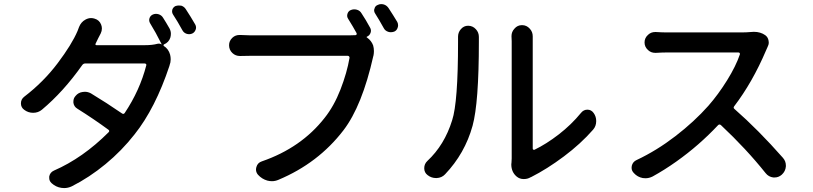

<svg xmlns="http://www.w3.org/2000/svg" viewBox="-20 -872 4040 954"><path d="M725.6 -756.8Q718.8 -768.6 722.7 -781.2Q726.6 -793.9 739.3 -799.8Q752.9 -805.7 767.6 -801.3Q782.2 -796.9 790 -784.2Q805.7 -759.8 822.3 -730.5Q829.1 -717.8 829.1 -704.1Q829.1 -694.3 826.2 -684.6Q818.4 -661.1 794.9 -651.4Q793 -650.4 792.5 -647.9Q792 -645.5 793.9 -643.6Q817.4 -628.9 825.2 -600.6Q828.1 -588.9 828.1 -577.1Q828.1 -561.5 822.3 -546.9V-545.9Q752 -334 648.4 -204.1Q585 -123 504.4 -56.6Q423.8 9.8 336.9 53.7Q318.4 62.5 298.8 62.5Q292 62.5 285.2 61.5Q257.8 57.6 236.3 38.1Q224.6 27.3 224.6 12.7Q224.6 8.8 224.6 4.9Q228.5 -15.6 248 -24.4Q391.6 -86.9 519.5 -214.8Q526.4 -221.7 518.6 -227.5Q445.3 -281.2 364.3 -332Q347.7 -341.8 344.7 -361.3Q344.7 -365.2 344.7 -368.2Q344.7 -383.8 355.5 -395.5Q369.1 -412.1 390.6 -415Q396.5 -416 401.4 -416Q417 -416 431.6 -408.2Q510.7 -360.4 585.9 -308.6Q593.8 -302.7 599.6 -310.5Q674.8 -422.9 707 -547.9Q708 -550.8 705.6 -553.7Q703.1 -556.6 699.2 -556.6H403.3Q394.5 -556.6 388.7 -548.8Q294.9 -416 188.5 -327.1Q169.9 -311.5 144.5 -311.5Q120.1 -311.5 100.6 -326.2Q84 -337.9 84 -358.4Q84 -378.9 100.6 -391.6Q196.3 -464.8 266.6 -558.1Q336.9 -651.4 365.2 -717.8Q369.1 -727.5 373 -738.3Q382.8 -762.7 404.3 -774.4Q418 -782.2 432.6 -782.2Q441.4 -782.2 450.2 -779.3Q473.6 -772.5 482.4 -750Q486.3 -740.2 486.3 -730.5Q486.3 -717.8 480.5 -706.1Q473.6 -693.4 467.8 -681.6Q461.9 -668 455.1 -655.3Q453.1 -652.3 454.6 -649.9Q456.1 -647.5 460 -647.5H699.2Q737.3 -647.5 761.7 -654.3Q773.4 -657.2 783.2 -651.4Q783.2 -652.3 783.2 -652.3Q752.9 -712.9 725.6 -756.8ZM839.8 -799.8Q835 -806.6 835 -815.4Q835 -819.3 835.9 -823.2Q839.8 -835.9 851.6 -841.8Q860.4 -844.7 868.2 -844.7Q875 -844.7 880.9 -843.8Q895.5 -838.9 903.3 -826.2Q927.7 -789.1 950.2 -750Q954.1 -743.2 954.1 -735.4Q954.1 -729.5 952.1 -724.6Q947.3 -710.9 934.6 -705.1Q926.8 -702.1 919.9 -702.1Q913.1 -702.1 907.2 -704.1Q892.6 -709 885.7 -722.7Q862.3 -765.6 839.8 -799.8Z M1818.4 -735.4Q1826.2 -722.7 1821.3 -709Q1816.4 -695.3 1802.7 -689.5Q1801.8 -689.5 1801.8 -688Q1801.8 -686.5 1802.7 -685.5L1804.7 -684.6Q1825.2 -669.9 1834 -646.5Q1837.9 -632.8 1837.9 -618.2Q1837.9 -607.4 1835.9 -596.7Q1835 -595.7 1835 -593.8Q1779.3 -345.7 1686.5 -224.6Q1561.5 -61.5 1363.3 21.5Q1347.7 28.3 1331.1 28.3Q1320.3 28.3 1308.6 25.4Q1281.2 17.6 1261.7 -3.9Q1252 -15.6 1252 -29.3Q1252 -35.2 1253.9 -42Q1259.8 -63.5 1281.2 -70.3Q1476.6 -137.7 1592.8 -286.1Q1639.6 -344.7 1671.9 -427.7Q1704.1 -510.7 1716.8 -585Q1716.8 -588.9 1714.4 -591.8Q1711.9 -594.7 1708 -594.7H1225.6Q1200.2 -594.7 1173.8 -593.8Q1172.9 -593.8 1171.9 -593.8Q1150.4 -593.8 1134.8 -608.4Q1118.2 -624 1118.2 -647.5Q1118.2 -668.9 1134.8 -684.6Q1149.4 -698.2 1169.9 -698.2Q1171.9 -698.2 1173.8 -698.2Q1206.1 -696.3 1226.6 -696.3H1713.9Q1734.4 -696.3 1746.1 -697.3Q1750 -697.3 1751.5 -700.2Q1752.9 -703.1 1752 -707Q1734.4 -739.3 1710 -778.3Q1702.1 -790 1706.5 -803.7Q1710.9 -817.4 1723.6 -822.3Q1738.3 -828.1 1753.4 -823.7Q1768.6 -819.3 1776.4 -805.7Q1797.9 -773.4 1818.4 -735.4ZM1844.7 -803.7Q1838.9 -811.5 1838.9 -820.3Q1838.9 -825.2 1840.8 -829.1Q1843.8 -842.8 1857.4 -847.7Q1865.2 -851.6 1874 -851.6Q1880.9 -851.6 1887.7 -849.6Q1902.3 -844.7 1911.1 -831.1Q1933.6 -796.9 1954.1 -762.7Q1958 -754.9 1958 -746.1Q1958 -740.2 1956.1 -735.4Q1952.1 -720.7 1938.5 -714.8Q1929.7 -711.9 1921.9 -711.9Q1915 -711.9 1909.2 -713.9Q1893.6 -718.8 1886.7 -732.4Q1862.3 -776.4 1844.7 -803.7Z M2191.4 -5.9Q2174.8 11.7 2149.4 12.7Q2147.5 12.7 2146.5 12.7Q2123 12.7 2104.5 -2Q2087.9 -14.6 2087.9 -36.1Q2087.9 -57.6 2103.5 -72.3Q2188.5 -151.4 2226.6 -274.4Q2255.9 -363.3 2255.9 -663.1V-689.5Q2255.9 -710.9 2269.5 -726.6Q2284.2 -744.1 2305.7 -744.1Q2329.1 -744.1 2344.7 -726.6Q2359.4 -710.9 2359.4 -688.5V-664.1Q2359.4 -361.3 2328.1 -247.1Q2290 -109.4 2191.4 -5.9ZM2616.2 8.8Q2601.6 17.6 2584 17.6Q2583 17.6 2581.1 17.6Q2562.5 17.6 2547.9 5.9Q2520.5 -16.6 2520.5 -55.7Q2520.5 -59.6 2521.5 -64.5Q2522.5 -75.2 2522.5 -85V-667L2521.5 -692.4Q2521.5 -713.9 2536.1 -729.5Q2550.8 -747.1 2573.7 -747.1Q2596.7 -747.1 2612.3 -729.5Q2627 -713.9 2627 -691.4V-667V-133.8Q2627 -129.9 2629.9 -128.4Q2632.8 -127 2635.7 -127.9Q2694.3 -156.2 2756.3 -204.1Q2818.4 -252 2867.2 -311.5Q2879.9 -327.1 2898.4 -327.1Q2918 -327.1 2929.7 -310.5Q2942.4 -293 2942.4 -270.5Q2942.4 -245.1 2926.8 -227.5Q2865.2 -157.2 2781.7 -94.7Q2698.2 -32.2 2619.1 7.8Q2618.2 8.8 2616.2 8.8Z M3710 -712.9Q3718.8 -713.9 3725.6 -713.9Q3758.8 -713.9 3782.2 -697.3Q3795.9 -687.5 3798.8 -669.9Q3799.8 -665 3799.8 -661.1Q3799.8 -649.4 3793.9 -638.7Q3789.1 -627.9 3786.1 -621.1Q3718.8 -462.9 3627.9 -343.8Q3622.1 -335.9 3629.9 -330.1Q3748 -226.6 3870.1 -87.9Q3884.8 -71.3 3884.8 -49.8Q3884.8 -46.9 3884.8 -44.9Q3882.8 -20.5 3864.3 -3.9Q3848.6 9.8 3829.1 9.8Q3826.2 9.8 3822.3 9.8Q3798.8 6.8 3784.2 -11.7Q3687.5 -132.8 3562.5 -250Q3554.7 -256.8 3547.9 -250Q3501 -200.2 3449.7 -155.3Q3398.4 -110.4 3339.8 -68.8Q3281.2 -27.3 3222.7 4.9Q3205.1 13.7 3187.5 13.7Q3180.7 13.7 3173.8 12.7Q3147.5 7.8 3129.9 -11.7Q3118.2 -23.4 3118.2 -38.1Q3118.2 -43 3119.1 -47.9Q3124 -68.4 3143.6 -77.1Q3243.2 -124 3336.4 -195.8Q3429.7 -267.6 3500 -346.7Q3548.8 -402.3 3592.8 -473.1Q3636.7 -543.9 3656.2 -601.6Q3657.2 -605.5 3655.3 -608.4Q3653.3 -611.3 3649.4 -611.3H3292Q3271.5 -611.3 3239.3 -609.4Q3237.3 -609.4 3235.4 -609.4Q3214.8 -609.4 3200.2 -623Q3182.6 -638.7 3182.6 -661.1Q3182.6 -683.6 3200.2 -699.2Q3214.8 -712.9 3235.4 -712.9Q3237.3 -712.9 3239.3 -712.9Q3271.5 -710.9 3292 -710.9H3663.1Q3688.5 -710.9 3710 -712.9Z"/></svg>

Font: Gen Jyuu GothicX Medium
Style: Regular
Weight: 500
Designer: Ryoko NISHIZUKA (kana &amp; ideographs); Paul D. Hunt (Latin, Greek &amp; Cyrillic); Wenlong ZHANG (bopomofo); Sandoll C
Version: Version 1.058.20140828